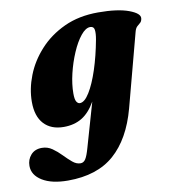

<svg xmlns="http://www.w3.org/2000/svg" viewBox="-128 -527 754 841"><g transform="rotate(-10 249.5 -107.0)"><path d="M425 -20Q390 110 313.8 177.2Q237.5 244.5 107.5 244.5Q35.5 244.5 -6.5 218.8Q-48.5 193 -48.5 152Q-48.5 124 -30.8 103.8Q-13 83.5 18.5 83.5Q43.5 83.5 64.2 98Q85 112.5 103.2 131.5Q121.5 150.5 138.8 165Q156 179.5 174.5 179.5Q188 179.5 196.8 166Q205.5 152.5 215 118.5L271.5 -78Q245 -31.5 210.8 -10.8Q176.5 10 130 10Q73.5 10 42 -24Q10.5 -58 10.5 -122Q10.5 -179.5 33.5 -238.5Q56.5 -297.5 101.8 -347.2Q147 -397 212.8 -427.5Q278.5 -458 364 -458Q450.5 -458 499.8 -439.8Q549 -421.5 546 -399.5Q544.5 -387 537.8 -381.2Q531 -375.5 523.2 -368.5Q515.5 -361.5 511.5 -346ZM196 -127Q196 -100.5 202.2 -90.5Q208.5 -80.5 217 -80.5Q238 -80.5 260.2 -116.5Q282.5 -152.5 302 -212Q321.5 -271.5 334.5 -342Q339.5 -369.5 337.2 -385.2Q335 -401 319 -401Q298.5 -401 276.8 -374Q255 -347 236.8 -304.5Q218.5 -262 207.2 -214.8Q196 -167.5 196 -127Z"/></g></svg>

Font: Fraunces 144pt Soft Black
Style: Italic
Weight: 900
Italic angle: -16°
Version: Version 1.000;[b76b70a41]